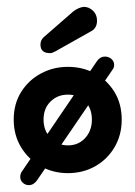

<svg xmlns="http://www.w3.org/2000/svg" viewBox="-20 -495 395 560"><path d="M178 10Q135 10 99 -10Q63 -30 41.5 -65.5Q20 -101 20 -146Q20 -192 41.5 -226.5Q63 -261 99 -280.5Q135 -300 178 -300Q222 -300 257.5 -280.5Q293 -261 314 -226.5Q335 -192 335 -146Q335 -101 314 -65.5Q293 -30 257.5 -10Q222 10 178 10ZM178 -71Q209 -71 228.5 -92.5Q248 -114 248 -146Q248 -179 228.5 -199Q209 -219 178 -219Q148 -219 127.5 -199Q107 -179 107 -146Q107 -114 127.5 -92.5Q148 -71 178 -71ZM44 5 263 -317Q272 -330 286 -330Q297 -330 305 -323Q313 -316 313 -305Q313 -298 307 -290L88 31Q78 45 64 45Q54 45 46.5 38Q39 31 39 21Q39 12 44 5ZM108 -387 193 -461Q208 -473 224 -475Q240 -475 251.5 -463.5Q263 -452 263 -435Q263 -413 246 -404L141 -345Q138 -344 134.5 -342Q131 -340 126 -340Q98 -340 98 -365Q98 -378 108 -387Z"/></svg>

Font: Dongle
Style: Bold
Weight: 700
Designer: Yanghee Ryu
Foundry: Yanghee Ryu
Version: Version 2.000